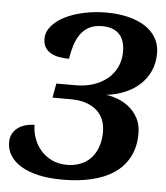

<svg xmlns="http://www.w3.org/2000/svg" viewBox="-53 -771 718 829"><g transform="rotate(5 306.5 -356.5)"><path d="M249 11.2Q189.9 11.2 144.5 1Q99.1 -9.3 68.1 -28.1Q37.1 -46.9 21 -72.8Q4.9 -98.6 4.9 -129.9Q4.9 -148.9 12.2 -164.3Q19.5 -179.7 33.2 -190.7Q46.9 -201.7 65.7 -207.8Q84.5 -213.9 107.9 -213.9Q107.9 -184.6 118.2 -156Q128.4 -127.4 147.9 -104.7Q167.5 -82 196.3 -68.1Q225.1 -54.2 262.2 -54.2Q292.5 -54.2 318.6 -64Q344.7 -73.7 363.8 -93.3Q382.8 -112.8 393.8 -142.1Q404.8 -171.4 404.8 -210Q404.8 -237.3 395.8 -260.7Q386.7 -284.2 367.9 -301.3Q349.1 -318.4 320.6 -328.1Q292 -337.9 252.9 -337.9H174.8L186 -399.9H271Q310.5 -399.9 345 -410.9Q379.4 -421.9 405.3 -442.6Q431.2 -463.4 446 -493.7Q460.9 -523.9 460.9 -562Q460.9 -584 455.6 -602.8Q450.2 -621.6 438.2 -635.3Q426.3 -648.9 407.5 -656.5Q388.7 -664.1 361.8 -664.1Q328.6 -664.1 305.9 -652.1Q283.2 -640.1 268.3 -619.1Q253.4 -598.1 244.6 -570.3Q235.8 -542.5 231 -511.2Q207.5 -511.2 187 -515.1Q166.5 -519 151.1 -528.1Q135.7 -537.1 127 -551.8Q118.2 -566.4 118.2 -587.9Q118.2 -618.2 139.4 -643.3Q160.6 -668.5 196 -686.3Q231.4 -704.1 277.8 -714.1Q324.2 -724.1 375 -724.1Q426.8 -724.1 469.7 -713.6Q512.7 -703.1 543.5 -683.1Q574.2 -663.1 591.1 -634Q607.9 -605 607.9 -567.9Q607.9 -524.4 592 -490Q576.2 -455.6 548.8 -430.7Q521.5 -405.8 484.4 -390.4Q447.3 -375 404.8 -370.1Q428.7 -367.2 455.8 -356.9Q482.9 -346.7 505.6 -328.1Q528.3 -309.6 543.2 -281.7Q558.1 -253.9 558.1 -215.8Q558.1 -158.2 536.1 -115.5Q514.2 -72.8 473.9 -44.7Q433.6 -16.6 376.5 -2.7Q319.3 11.2 249 11.2Z"/></g></svg>

Font: Droid Serif
Style: Bold Italic
Weight: 700
Italic angle: -12°
Designer: Monotype Design team
Foundry: Monotype Imaging Inc.
Version: Version 1.03